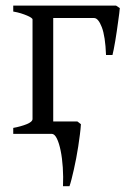

<svg xmlns="http://www.w3.org/2000/svg" viewBox="-20 -474 454 680"><path d="M404.3 -445.3Q403.8 -439 402.3 -426.3Q400.9 -413.6 398.4 -397.5Q396 -381.3 393.6 -363.3Q391.1 -345.2 388.2 -328.9Q385.3 -312.5 382.8 -299.3Q380.4 -286.1 378.4 -279.3H355.5Q353 -345.2 340.6 -377.7Q328.1 -410.2 313 -410.2H168.5V-43.9H253.9L266.6 -34.2Q265.6 -17.1 262.9 3.2Q260.3 23.4 257.1 44.7Q253.9 65.9 249.8 86.9Q245.6 107.9 241.5 126.7Q237.3 145.5 233.4 160.6Q229.5 175.8 226.1 185.5H203.1Q204.6 152.3 202.4 119.1Q200.2 85.9 194.8 59.6Q189.5 33.2 181.4 16.6Q173.3 0 163.1 0H26.9V-21Q40.5 -23.4 52.7 -26.9Q64.9 -30.3 74.5 -34.2Q84 -38.1 89.6 -42.7Q95.2 -47.4 95.2 -52.7V-405.8Q95.2 -407.7 90.1 -411.4Q85 -415 75.7 -418.9Q66.4 -422.9 54 -426.8Q41.5 -430.7 26.9 -433.1V-454.1H391.1Z"/></svg>

Font: Noto Serif Devanagari
Style: Bold
Weight: 700
Designer: Monotype Design Team
Foundry: Monotype Imaging Inc.
Version: Version 1.01